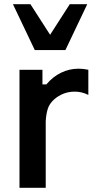

<svg xmlns="http://www.w3.org/2000/svg" viewBox="-20 -895 462 915"><path d="M355.2 -567.7Q375 -567.7 401 -562.5V-442.7Q369.8 -458.3 336.5 -458.3Q280.2 -458.3 237.5 -420.8Q215.6 -401 207.8 -376.6Q200 -352.1 197.9 -317.7V0H72.9V-562.5H182.3V-492.7H201Q231.3 -529.2 270.8 -548.4Q310.4 -567.7 355.2 -567.7ZM145.8 -656.3 41.7 -875H125L218.8 -729.2L312.5 -875H395.8L291.7 -656.3Z"/></svg>

Font: Vladivostok Bold
Style: Regular
Weight: 700
Width: 4
Designer: Michael Sharanda
Foundry: Michael Sharanda
Version: Version 1.005